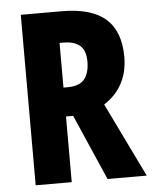

<svg xmlns="http://www.w3.org/2000/svg" viewBox="-52 -757 634 801"><g transform="rotate(-5 265.0 -357.0)"><path d="M236 -714Q360 -714 420 -661.5Q480 -609 480 -502Q480 -438 454 -390Q428 -342 379 -311L530 0H366L246 -275H216V0H65V-714ZM231 -583H216V-396H233Q283 -396 304 -422Q325 -448 325 -495Q325 -542 301.5 -562.5Q278 -583 231 -583Z"/></g></svg>

Font: Noto Sans Telugu ExtraCondensed ExtraBold
Style: Regular
Weight: 800
Width: 2
Designer: Jelle Bosma - Monotype Design Team
Foundry: Monotype Imaging Inc.
Version: Version 2.005; ttfautohint (v1.8.4.7-5d5b)